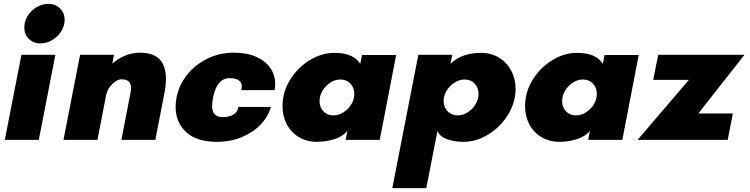

<svg xmlns="http://www.w3.org/2000/svg" viewBox="-20 -725 3888 995"><path d="M91 -441H267L181 0H5ZM230 -705Q267 -705 291 -681.5Q315 -658 315 -622Q315 -591 297 -562.5Q279 -534 250 -517Q221 -500 190 -500Q153 -500 129.5 -523.5Q106 -547 106 -583Q106 -615 123.5 -643Q141 -671 170 -688Q199 -705 230 -705Z M395 -441H571L562 -395Q591 -421 628 -436.5Q665 -452 706 -452Q840 -452 840 -316Q840 -284 832 -242L785 0H609L656 -242Q659 -257 659 -269Q659 -293 646.5 -303.5Q634 -314 608 -314Q587 -314 561.5 -289Q536 -264 530 -232L485 0H309Z M890 -172Q890 -193 895 -220Q907 -283 948.5 -336Q990 -389 1053.5 -420.5Q1117 -452 1192 -452Q1260 -452 1308 -430.5Q1356 -409 1381 -372.5Q1406 -336 1406 -291Q1406 -275 1403 -258H1230Q1233 -269 1233 -278Q1233 -298 1217 -309Q1201 -320 1170 -320Q1104 -320 1084 -219Q1079 -187 1079 -177Q1079 -118 1134 -118Q1168 -118 1190 -131.5Q1212 -145 1215 -171H1384Q1370 -121 1331 -80Q1292 -39 1233.5 -14.5Q1175 10 1104 10Q999 10 944.5 -40.5Q890 -91 890 -172Z M1444 -175Q1444 -200 1448 -220Q1459 -281 1498.5 -334Q1538 -387 1595 -419Q1652 -451 1713 -451Q1812 -451 1847 -394L1856 -440H2033L1948 0H1771L1780 -46Q1755 -17 1711.5 -3.5Q1668 10 1623 10Q1570 10 1529 -14.5Q1488 -39 1466 -81Q1444 -123 1444 -175ZM1708 -127Q1735 -127 1760 -143Q1785 -159 1800.5 -184.5Q1816 -210 1816 -238Q1816 -270 1796 -291.5Q1776 -313 1744 -313Q1717 -313 1692 -297Q1667 -281 1651.5 -255Q1636 -229 1636 -201Q1636 -169 1656 -148Q1676 -127 1708 -127Z M2148 -441H2324L2314 -394Q2348 -426 2387.5 -438.5Q2427 -451 2472 -451Q2526 -451 2566.5 -426Q2607 -401 2629.5 -358.5Q2652 -316 2652 -264Q2652 -240 2648 -220Q2636 -159 2596.5 -106.5Q2557 -54 2500 -22Q2443 10 2382 10Q2336 10 2297.5 -3.5Q2259 -17 2247 -46L2189 250H2013ZM2352 -127Q2379 -127 2404 -143Q2429 -159 2444.5 -184.5Q2460 -210 2460 -238Q2460 -270 2440 -291.5Q2420 -313 2388 -313Q2361 -313 2335.5 -297Q2310 -281 2294.5 -255Q2279 -229 2279 -202Q2279 -170 2299.5 -148.5Q2320 -127 2352 -127Z M2701 -175Q2701 -200 2705 -220Q2716 -281 2755.5 -334Q2795 -387 2852 -419Q2909 -451 2970 -451Q3069 -451 3104 -394L3113 -440H3290L3205 0H3028L3037 -46Q3012 -17 2968.5 -3.5Q2925 10 2880 10Q2827 10 2786 -14.5Q2745 -39 2723 -81Q2701 -123 2701 -175ZM2965 -127Q2992 -127 3017 -143Q3042 -159 3057.5 -184.5Q3073 -210 3073 -238Q3073 -270 3053 -291.5Q3033 -313 3001 -313Q2974 -313 2949 -297Q2924 -281 2908.5 -255Q2893 -229 2893 -201Q2893 -169 2913 -148Q2933 -127 2965 -127Z M3550 -311H3365L3391 -441H3838L3599 -137H3778L3751 0H3284Z"/></svg>

Font: Teachers ExtraBold
Style: Italic
Weight: 800
Designer: Alfredo Marco Pradil & Chank Diesel
Version: Version 0.009